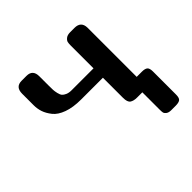

<svg xmlns="http://www.w3.org/2000/svg" viewBox="-155 -618 940 940"><g transform="rotate(-45 314.5 -148.0)"><path d="M67 -332V-411Q67 -458 110 -458H144Q187 -458 187 -412V-350Q187 -329 187.5 -318Q188 -307 191.5 -292Q195 -277 201 -270Q207 -263 219.5 -257.5Q232 -252 250 -252H402V-410Q402 -424 404 -432.5Q406 -441 416.5 -449.5Q427 -458 447 -458H476Q521 -458 522 -414V-73H558Q579 -73 588 -65.5Q597 -58 597 -35V124Q597 148 587.5 155Q578 162 557 162H526Q509 162 500 155Q491 148 489.5 141Q488 134 488 122V0H452Q428 0 415 -9Q402 -18 402 -48V-187H251Q196 -187 157.5 -201Q119 -215 100.5 -238.5Q82 -262 74.5 -284.5Q67 -307 67 -332Z"/></g></svg>

Font: CMU Sans Serif
Style: Bold
Weight: 700
Version: Version 0.7.0